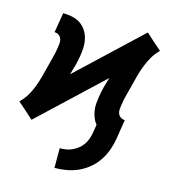

<svg xmlns="http://www.w3.org/2000/svg" viewBox="-127 -637 839 943"><g transform="rotate(15 293.0 -165.5)"><path d="M237 215V115Q253 115 269 112.5Q285 110 300 103Q315 96 328.5 85.5Q342 75 351.5 61Q361 47 366.5 31.5Q372 16 375 0L382 -43Q371 -56 364.5 -72.5Q358 -89 355 -107Q352 -125 353.5 -143.5Q355 -162 358 -181Q362 -206 368.5 -231Q375 -256 383 -281L67 16L27 -20L-14 -56Q7 -76 21.5 -100.5Q36 -125 45.5 -150.5Q55 -176 62 -202Q69 -228 75.5 -254.5Q82 -281 89 -306.5Q96 -332 100 -359Q102 -371 103 -383Q104 -395 100 -405.5Q96 -416 86.5 -422.5Q77 -429 65 -429L82 -530Q105 -530 127 -525.5Q149 -521 167.5 -509.5Q186 -498 198.5 -479.5Q211 -461 216.5 -440Q222 -419 221.5 -395.5Q221 -372 217 -349Q213 -324 206.5 -299Q200 -274 192 -249L508 -546L548 -510L589 -474Q568 -454 554 -429.5Q540 -405 530 -379.5Q520 -354 513 -328Q506 -302 499.5 -275.5Q493 -249 486 -223.5Q479 -198 475 -171Q473 -159 472 -147Q471 -135 475 -124.5Q479 -114 488.5 -107.5Q498 -101 510 -101L494 0Q489 30 478.5 58.5Q468 87 450.5 113Q433 139 408 159.5Q383 180 354.5 192.5Q326 205 296 210Q266 215 237 215Z"/></g></svg>

Font: Iosevka Slab Extended
Style: Bold Italic
Weight: 700
Width: 7
Italic angle: -9°
Monospace: yes
Designer: Belleve Invis
Foundry: Belleve Invis
Version: Version 11.1.0; ttfautohint (v1.8.3)